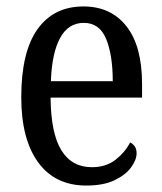

<svg xmlns="http://www.w3.org/2000/svg" viewBox="-20 -566 502 596"><path d="M248 10Q151 10 98.5 -62Q46 -134 46 -264Q46 -405 96.5 -475.5Q147 -546 239 -546Q324 -546 372.5 -484.5Q421 -423 421 -305V-263H137Q138 -152 170.5 -99.5Q203 -47 265 -47Q309 -47 338.5 -70Q368 -93 384 -124Q392 -120 398 -112Q404 -104 404 -90Q404 -70 387 -46.5Q370 -23 335.5 -6.5Q301 10 248 10ZM330 -314Q330 -395 309.5 -445Q289 -495 240 -495Q192 -495 166.5 -448Q141 -401 138 -314Z"/></svg>

Font: Noto Serif Thai Condensed
Style: Regular
Weight: 400
Width: 3
Designer: Monotype Design Team
Foundry: Monotype Imaging Inc.
Version: Version 2.002; ttfautohint (v1.8.4.7-5d5b)